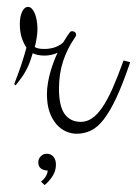

<svg xmlns="http://www.w3.org/2000/svg" viewBox="-20 -413 395 553"><path d="M74.2 -259.8Q69.3 -242.7 64.5 -230.5Q59.6 -218.3 53.7 -207.8Q47.9 -197.3 40.8 -187.7Q33.7 -178.2 24.9 -167L21 -170.9Q32.2 -199.7 40.8 -225.1Q49.3 -250.5 56.2 -275.9Q48.3 -287.1 42.7 -304Q37.1 -320.8 37.1 -344.2Q37.1 -365.2 43.7 -379.2Q50.3 -393.1 61 -393.1Q66.9 -393.1 72 -387.7Q77.1 -382.3 80.6 -373.5Q84 -364.7 85.9 -353.3Q87.9 -341.8 87.9 -329.1Q87.9 -323.2 87.2 -316.4Q86.4 -309.6 85.4 -302.5Q84.5 -295.4 83 -288.8Q81.5 -282.2 80.1 -277.8Q83 -275.4 89.6 -273.7Q96.2 -272 106.9 -272Q125.5 -272 139.6 -277.3Q153.8 -282.7 162.1 -291Q169.4 -302.7 173.6 -309.1Q177.7 -315.4 180.2 -318.6Q182.6 -321.8 183.8 -322.5Q185.1 -323.2 187 -323.2Q192.4 -323.2 195.8 -320.3Q199.2 -317.4 199.2 -312Q199.2 -310.5 197.8 -308.1Q196.3 -305.7 193.8 -301.8Q173.3 -272 161.6 -236.3Q149.9 -200.7 149.9 -157.2Q149.9 -106.9 166.3 -84.5Q182.6 -62 212.9 -62Q229.5 -62 244.6 -72Q259.8 -82 274.4 -103.3Q289.1 -124.5 304 -158Q318.8 -191.4 335.9 -238.8L355 -233.9Q334 -171.9 315.4 -132.1Q296.9 -92.3 278.8 -69.1Q260.7 -45.9 241.7 -36.9Q222.7 -27.8 200.2 -27.8Q186 -27.8 170.9 -34.2Q155.8 -40.5 143.3 -54.2Q130.9 -67.9 123 -89.6Q115.2 -111.3 115.2 -142.1Q115.2 -157.2 117.9 -173.6Q120.6 -189.9 125 -205.3Q129.4 -220.7 134.8 -235.1Q140.1 -249.5 146 -261.2Q128.4 -252.9 107.9 -252.9Q87.9 -252.9 74.2 -259.8ZM98.1 109.9Q107.9 102.5 112.5 94Q117.2 85.4 117.2 78.1Q106 78.1 98.1 72.5Q90.3 66.9 90.3 54.2Q90.3 44.4 97.4 37.1Q104.5 29.8 114.3 29.8Q127 29.8 134 38.6Q141.1 47.4 141.1 61Q141.1 79.6 130.9 95Q120.6 110.4 108.4 120.1Z"/></svg>

Font: Clicker Script
Style: Regular
Weight: 400
Designer: Astigmatic (AOETI)
Foundry: Astigmatic (AOETI)
Version: Version 1.000